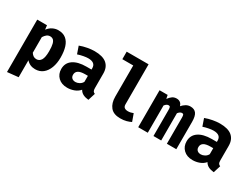

<svg xmlns="http://www.w3.org/2000/svg" viewBox="-68 -1491 3213 2449"><g transform="rotate(30 1538.5 -267.0)"><path d="M373.3 -562.6Q444.6 -562.6 488.2 -527.2Q531.8 -491.8 552.1 -427.2Q572.3 -362.6 572.3 -273.8Q572.3 -189.7 547.7 -123.8Q523.1 -57.9 476.4 -20.3Q429.7 17.4 363.1 17.4Q283.6 17.4 233.8 -39.5V210.3L71.8 227.2V-544.6H215.4L222.6 -483.6Q255.9 -526.2 295.4 -544.4Q334.9 -562.6 373.3 -562.6ZM323.1 -443.1Q294.9 -443.1 273.3 -426.2Q251.8 -409.2 233.8 -380V-150.3Q250.8 -125.1 269.5 -113.3Q288.2 -101.5 313.8 -101.5Q356.9 -101.5 381 -140.8Q405.1 -180 405.1 -271.8Q405.1 -339.5 395.4 -376.7Q385.6 -413.8 367.2 -428.5Q348.7 -443.1 323.1 -443.1Z M1145.6 -156.9Q1145.6 -126.2 1154.1 -112.3Q1162.6 -98.5 1181.5 -91.3L1148.2 15.4Q1100 10.8 1066.9 -5.9Q1033.8 -22.6 1014.9 -56.4Q983.6 -19 934.9 -0.8Q886.2 17.4 835.4 17.4Q751.3 17.4 701.3 -30.5Q651.3 -78.5 651.3 -153.8Q651.3 -242.6 720.8 -290.8Q790.3 -339 916.4 -339H989.7V-359.5Q989.7 -443.1 882.1 -443.1Q855.9 -443.1 814.9 -435.6Q773.8 -428.2 732.8 -414.4L695.4 -522.1Q748.2 -542.1 805.4 -552.3Q862.6 -562.6 907.7 -562.6Q1029.2 -562.6 1087.4 -513.1Q1145.6 -463.6 1145.6 -370.3ZM891.3 -98.5Q917.4 -98.5 946.2 -114.1Q974.9 -129.7 989.7 -158.5V-246.7H949.7Q882.1 -246.7 850.3 -225.9Q818.5 -205.1 818.5 -165.1Q818.5 -133.8 837.7 -116.2Q856.9 -98.5 891.3 -98.5Z M1586.7 -761V-171.3Q1586.7 -138.5 1605.4 -124.4Q1624.1 -110.3 1656.9 -110.3Q1677.9 -110.3 1697.4 -115.1Q1716.9 -120 1733.8 -126.7L1772.8 -18.5Q1745.1 -4.1 1706.2 6.7Q1667.2 17.4 1615.4 17.4Q1516.9 17.4 1470.8 -39.2Q1424.6 -95.9 1424.6 -191.3V-650.3H1264.1V-761Z M2320.5 -562.6Q2378.5 -562.6 2406.4 -524.9Q2434.4 -487.2 2434.4 -403.1V0H2295.4V-384.6Q2295.4 -413.3 2290 -425.1Q2284.6 -436.9 2268.2 -436.9Q2255.4 -436.9 2241.8 -429.5Q2228.2 -422.1 2211.8 -401.5V0H2097.9V-384.6Q2097.9 -413.3 2092.6 -425.1Q2087.2 -436.9 2070.8 -436.9Q2057.9 -436.9 2044.4 -429.5Q2030.8 -422.1 2014.4 -401.5V0H1873.3V-544.6H1992.3L2003.1 -491.8Q2028.7 -526.7 2054.9 -544.6Q2081 -562.6 2116.9 -562.6Q2147.7 -562.6 2169.5 -546.9Q2191.3 -531.3 2200.5 -497.9Q2225.1 -526.7 2254.9 -544.6Q2284.6 -562.6 2320.5 -562.6Z M2991.8 -156.9Q2991.8 -126.2 3000.3 -112.3Q3008.7 -98.5 3027.7 -91.3L2994.4 15.4Q2946.2 10.8 2913.1 -5.9Q2880 -22.6 2861 -56.4Q2829.7 -19 2781 -0.8Q2732.3 17.4 2681.5 17.4Q2597.4 17.4 2547.4 -30.5Q2497.4 -78.5 2497.4 -153.8Q2497.4 -242.6 2566.9 -290.8Q2636.4 -339 2762.6 -339H2835.9V-359.5Q2835.9 -443.1 2728.2 -443.1Q2702.1 -443.1 2661 -435.6Q2620 -428.2 2579 -414.4L2541.5 -522.1Q2594.4 -542.1 2651.5 -552.3Q2708.7 -562.6 2753.8 -562.6Q2875.4 -562.6 2933.6 -513.1Q2991.8 -463.6 2991.8 -370.3ZM2737.4 -98.5Q2763.6 -98.5 2792.3 -114.1Q2821 -129.7 2835.9 -158.5V-246.7H2795.9Q2728.2 -246.7 2696.4 -225.9Q2664.6 -205.1 2664.6 -165.1Q2664.6 -133.8 2683.8 -116.2Q2703.1 -98.5 2737.4 -98.5Z"/></g></svg>

Font: FiraCode Nerd Font Mono
Style: Bold
Weight: 700
Monospace: yes
Designer: Carrois Corporate, Edenspiekermann AG, Nikita Prokopov
Foundry: Carrois Corporate, Edenspiekermann AG, Nikita Prokopov
Version: Version 6.002;Nerd Fonts 3.3.0